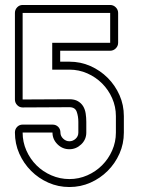

<svg xmlns="http://www.w3.org/2000/svg" viewBox="-20 -740 583 772"><path d="M40 -688Q40 -701 49 -710.5Q58 -720 71 -720H423Q436 -720 445.5 -710.5Q455 -701 455 -688V-568Q455 -555 445.5 -545.5Q436 -536 423 -536H222V-492H259Q304 -492 343.5 -474.5Q383 -457 413 -427Q443 -397 460.5 -357.5Q478 -318 478 -273V-207Q478 -162 460.5 -122.5Q443 -83 413 -53Q383 -23 343.5 -5.5Q304 12 259 12Q214 12 174.5 -5.5Q135 -23 105 -53Q75 -83 57.5 -122.5Q40 -162 40 -207Q40 -221 49 -230Q58 -239 71 -239H191Q205 -239 214 -230Q223 -221 223 -207Q223 -193 234 -182.5Q245 -172 259 -172Q273 -172 284 -182Q295 -192 295 -207V-250Q295 -272 288.5 -290.5Q282 -309 259 -309L71 -308Q58 -308 49 -317.5Q40 -327 40 -340ZM71 -340 259 -341Q280 -341 293.5 -333Q307 -325 314.5 -312.5Q322 -300 324.5 -283.5Q327 -267 327 -250V-207Q327 -179 306.5 -159.5Q286 -140 259 -140Q231 -140 211 -160Q191 -180 191 -207H71Q71 -169 86 -135Q101 -101 126.5 -75.5Q152 -50 186.5 -35Q221 -20 259 -20Q297 -20 331 -35Q365 -50 390.5 -75.5Q416 -101 431 -135Q446 -169 446 -207V-273Q446 -311 431 -345Q416 -379 390.5 -404.5Q365 -430 331 -445Q297 -460 259 -460H190V-568H423V-688H71Z"/></svg>

Font: Lichte PostBus
Style: Regular
Weight: 400
Designer: Peter Wiegel
Version: Version 1.001